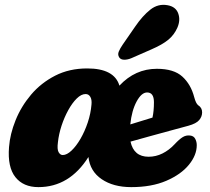

<svg xmlns="http://www.w3.org/2000/svg" viewBox="-20 -755 860 787"><path d="M518 12Q444.5 12 396.8 -20.5Q349 -53 342.5 -111.5Q264.5 12 137.5 12Q75.5 12 43 -29Q10.5 -70 17 -152Q21 -205.5 43.8 -262Q66.5 -318.5 107.2 -366.8Q148 -415 206 -444.8Q264 -474.5 337.5 -474.5Q448.5 -474.5 469.5 -404Q534 -473 623 -473Q692.5 -473 727.5 -441Q762.5 -409 776 -357Q783 -330.5 792.5 -323.5Q808.5 -313.5 808.5 -294.5Q808.5 -277 796.5 -262.8Q784.5 -248.5 752 -239.5Q722 -231.5 680 -220Q638 -208.5 594 -196.5Q550 -184.5 515 -174.5Q528.5 -112.5 589 -112.5Q619 -112.5 646 -126Q673 -139.5 695 -163Q715 -184.5 729 -193Q743 -201.5 759 -199.5Q774 -198 780.2 -186Q786.5 -174 786.5 -160Q786.5 -119 754.2 -79.5Q722 -40 661.8 -14Q601.5 12 518 12ZM583 -376Q560 -376 540 -339Q520 -302 514 -245Q536.5 -252 561 -259.5Q585.5 -267 605 -273Q611 -299.5 611 -336Q611 -376 583 -376ZM217.5 -172.5Q213.5 -143 220.2 -131.2Q227 -119.5 237 -119.5Q254 -119.5 273.2 -137.8Q292.5 -156 310 -186.2Q327.5 -216.5 339.8 -253.2Q352 -290 355 -326.5Q357 -346.5 350.2 -358Q343.5 -369.5 331 -369.5Q313 -369.5 294.5 -351.2Q276 -333 259.8 -303.5Q243.5 -274 232.2 -239.5Q221 -205 217.5 -172.5ZM534 -646Q564 -690 596.2 -715.5Q628.5 -741 667.5 -733.5Q700.5 -727.5 710.5 -700Q720.5 -672.5 707 -641.5Q694 -612 669.8 -592Q645.5 -572 600.5 -552.5L518.5 -516.5Q503 -510 488.8 -510.2Q474.5 -510.5 468.5 -520Q461.5 -531 467 -544Q472.5 -557 482.5 -571.5Z"/></svg>

Font: Fraunces 72pt S100 Black
Style: Italic
Weight: 900
Italic angle: -16°
Version: Version 1.000; ttfautohint (v1.8.3)